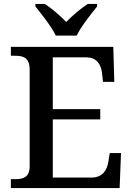

<svg xmlns="http://www.w3.org/2000/svg" viewBox="-20 -951 671 971"><path d="M262 -771H368C389 -816 440 -880 471 -918V-931H424C388 -908 345 -871 315 -840C285 -871 242 -908 207 -931H159V-918C190 -880 241 -816 262 -771ZM35 0H585L592 -177H535L528 -133C521 -89 498 -53 442 -53H247V-347H487V-399H247V-661H415C469 -661 491 -626 496 -581L501 -537H558L553 -714H35V-669H56C97 -669 130 -660 130 -599V-110C130 -53 96 -45 56 -45H35Z"/></svg>

Font: Noto Serif Vithkuqi Medium
Style: Regular
Weight: 500
Version: Version 1.005